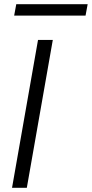

<svg xmlns="http://www.w3.org/2000/svg" viewBox="-20 -889 435 909"><path d="M37 0 160 -700H230L107 0ZM47 -815 57 -869H395L385 -815Z"/></svg>

Font: DM Sans 11pt Light
Style: Italic
Weight: 300
Italic angle: -10°
Version: Version 4.004;gftools[0.9.30]